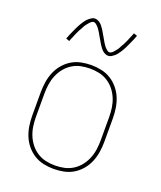

<svg xmlns="http://www.w3.org/2000/svg" viewBox="-139 -834 779 931"><g transform="rotate(20 250.0 -369.0)"><path d="M250 8Q224 8 197.5 2.5Q171 -3 148.5 -17Q126 -31 109 -51.5Q92 -72 82 -96.5Q72 -121 68 -147.5Q64 -174 64 -200V-320Q64 -346 68 -372.5Q72 -399 82 -423.5Q92 -448 109 -468.5Q126 -489 148.5 -503Q171 -517 197.5 -522.5Q224 -528 250 -528Q276 -528 302.5 -522.5Q329 -517 351.5 -503Q374 -489 391 -468.5Q408 -448 418 -423.5Q428 -399 432 -372.5Q436 -346 436 -320V-200Q436 -174 432 -147.5Q428 -121 418 -96.5Q408 -72 391 -51.5Q374 -31 351.5 -17Q329 -3 302.5 2.5Q276 8 250 8ZM250 -10Q274 -10 297.5 -15Q321 -20 341.5 -33Q362 -46 377 -65Q392 -84 401 -106Q410 -128 413.5 -152Q417 -176 417 -200V-320Q417 -344 413.5 -368Q410 -392 401 -414Q392 -436 377 -455Q362 -474 341.5 -487Q321 -500 297.5 -505Q274 -510 250 -510Q226 -510 202.5 -505Q179 -500 158.5 -487Q138 -474 123 -455Q108 -436 99 -414Q90 -392 86.5 -368Q83 -344 83 -320V-200Q83 -176 86.5 -152Q90 -128 99 -106Q108 -84 123 -65Q138 -46 158.5 -33Q179 -20 202.5 -15Q226 -10 250 -10ZM310 -598Q304 -598 298.5 -600Q293 -602 288 -605Q283 -608 279 -612Q275 -616 271.5 -620.5Q268 -625 265 -629.5Q262 -634 259 -638.5Q256 -643 253 -648.5Q250 -654 247 -659Q244 -664 241 -669Q238 -674 235 -679.5Q232 -685 229 -690Q226 -695 223 -699.5Q220 -704 216.5 -708.5Q213 -713 209 -717Q205 -721 200 -724.5Q195 -728 190 -728Q185 -728 181 -725.5Q177 -723 174 -720.5Q171 -718 168 -714Q165 -710 161 -705.5Q157 -701 155.5 -698.5Q154 -696 152 -693Q150 -690 148.5 -686.5Q147 -683 145 -679.5Q143 -676 140.5 -672Q138 -668 136 -664Q134 -660 132 -655.5Q130 -651 127.5 -646Q125 -641 123 -635.5Q121 -630 118.5 -624.5Q116 -619 113.5 -613Q111 -607 109 -601L91 -607Q95 -619 99.5 -629Q104 -639 108 -648Q112 -657 116 -665.5Q120 -674 123.5 -681Q127 -688 131 -694.5Q135 -701 138.5 -706.5Q142 -712 147.5 -719Q153 -726 159.5 -731.5Q166 -737 173.5 -741.5Q181 -746 190 -746Q196 -746 201.5 -744Q207 -742 212 -739Q217 -736 221 -732Q225 -728 228.5 -723.5Q232 -719 235 -714.5Q238 -710 241 -705.5Q244 -701 247 -695.5Q250 -690 253 -685Q256 -680 259 -675Q262 -670 265 -664.5Q268 -659 271 -654Q274 -649 277 -644.5Q280 -640 283.5 -635.5Q287 -631 291 -627Q295 -623 300 -619.5Q305 -616 310 -616Q315 -616 319 -618.5Q323 -621 326 -623.5Q329 -626 332 -630Q335 -634 339 -638.5Q343 -643 344.5 -645.5Q346 -648 348 -651Q350 -654 351.5 -657.5Q353 -661 355 -664.5Q357 -668 359.5 -672Q362 -676 364 -680Q366 -684 368 -688.5Q370 -693 372.5 -698Q375 -703 377 -708.5Q379 -714 381.5 -719.5Q384 -725 386.5 -731Q389 -737 391 -743L409 -737Q405 -725 400.5 -715Q396 -705 392 -696Q388 -687 384 -678.5Q380 -670 376.5 -663Q373 -656 369 -649.5Q365 -643 361.5 -637.5Q358 -632 352.5 -625Q347 -618 340.5 -612.5Q334 -607 326.5 -602.5Q319 -598 310 -598Z"/></g></svg>

Font: Iosevka Term Curly Thin
Style: Regular
Weight: 100
Designer: Belleve Invis
Foundry: Belleve Invis
Version: Version 32.3.0